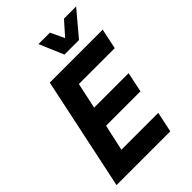

<svg xmlns="http://www.w3.org/2000/svg" viewBox="-264 -1029 1139 1139"><g transform="rotate(-45 306.0 -459.5)"><path d="M18 0 168 -710H612L585 -582H284L249 -419H538L512 -293H223L187 -128H496L469 0ZM598 -919 469 -766H347L282 -919H378L419 -832L496 -919Z"/></g></svg>

Font: Geist Mono
Style: Bold Italic
Weight: 700
Italic angle: -12°
Monospace: yes
Designer: Basement.studio, Andrés Briganti, Mateo Zaragoza
Foundry: Basement.studio, Vercel, Andrés Briganti, Guido Ferreyra, Mateo Zaragoza
Version: Version 1.500; ttfautohint (v1.8.4.7-5d5b)